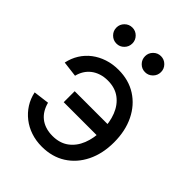

<svg xmlns="http://www.w3.org/2000/svg" viewBox="-214 -850 972 972"><g transform="rotate(45 272.0 -363.5)"><path d="M258.8 11.7Q216.8 11.7 180.4 -0.5Q144 -12.7 115 -35.4Q85.9 -58.1 66.4 -88.9Q46.9 -119.6 39.1 -157.2L124 -168Q129.9 -145 141.1 -126Q152.3 -106.9 169.2 -93.3Q186 -79.6 208.5 -72.3Q231 -64.9 258.8 -64.9Q310.5 -64.9 345.5 -90.8Q380.4 -116.7 398.2 -161.4Q416 -206.1 416 -262.7Q416 -319.8 398.2 -364.7Q380.4 -409.7 345.5 -435.8Q310.5 -461.9 258.8 -461.9Q231.4 -461.9 208.7 -454.3Q186 -446.8 168.9 -433.3Q151.9 -419.9 140.6 -401.6Q129.4 -383.3 124 -361.3L40 -371.6Q47.9 -409.2 67.1 -439.9Q86.4 -470.7 115.2 -492.7Q144 -514.6 180.4 -526.6Q216.8 -538.6 258.8 -538.6Q332 -538.6 386.7 -503.7Q441.4 -468.8 471.9 -406.5Q502.4 -344.2 502.4 -262.7Q502.4 -181.6 471.9 -119.6Q441.4 -57.6 386.7 -22.9Q332 11.7 258.8 11.7ZM433.6 -226.1H178.2V-304.7H433.6ZM361.8 -624.5Q337.9 -624.5 321.3 -641.4Q304.7 -658.2 304.7 -682.1Q304.7 -705.6 321.5 -722.4Q338.4 -739.3 361.8 -739.3Q385.3 -739.3 402.1 -722.4Q418.9 -705.6 418.9 -682.1Q418.9 -658.2 402.1 -641.4Q385.3 -624.5 361.8 -624.5ZM157.2 -624.5Q133.3 -624.5 116.5 -641.4Q99.6 -658.2 99.6 -682.1Q99.6 -705.6 116.5 -722.4Q133.3 -739.3 157.2 -739.3Q180.7 -739.3 197.3 -722.4Q213.9 -705.6 213.9 -682.1Q213.9 -658.2 197.3 -641.4Q180.7 -624.5 157.2 -624.5Z"/></g></svg>

Font: Inter 24pt
Style: Regular
Weight: 400
Designer: Rasmus Andersson
Foundry: rsms
Version: Version 4.001;git-66647c0bb